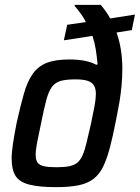

<svg xmlns="http://www.w3.org/2000/svg" viewBox="-20 -763 576 791"><path d="M210 8Q141 8 100.5 -2.5Q60 -13 44 -38.5Q28 -64 28 -109Q28 -135 33.5 -171.5Q39 -208 48 -254Q64 -327 78.5 -377.5Q93 -428 115 -459Q137 -490 172.5 -504Q208 -518 265 -518Q302 -518 329.5 -512.5Q357 -507 377 -496L382 -498Q379 -531 374.5 -559.5Q370 -588 361 -615L243 -597L257 -661L334 -672Q325 -690 313 -706.5Q301 -723 287 -739L288 -743H395Q406 -730 416 -716Q426 -702 434 -687L536 -703L523 -639L460 -629Q472 -596 478 -558.5Q484 -521 484 -481Q484 -443 480.5 -407Q477 -371 471 -336.5Q465 -302 458 -268Q445 -201 432.5 -154Q420 -107 404.5 -75.5Q389 -44 364.5 -25.5Q340 -7 303 0.5Q266 8 210 8ZM213 -74Q244 -74 264.5 -78Q285 -82 298 -92.5Q311 -103 320 -123Q329 -143 336.5 -175Q344 -207 355 -254Q364 -296 369.5 -326Q375 -356 375 -376Q375 -398 367 -411Q359 -424 341 -430Q323 -436 291 -436Q252 -436 229.5 -429.5Q207 -423 193.5 -404.5Q180 -386 170.5 -350Q161 -314 149 -254Q139 -208 133 -176.5Q127 -145 127 -125Q127 -104 135 -93Q143 -82 162 -78Q181 -74 213 -74Z"/></svg>

Font: Saira SemiCondensed Medium
Style: Italic
Weight: 500
Width: 4
Italic angle: -12°
Designer: Hector Gatti with collaboration of the Omnibus-Type team
Foundry: Omnibus-Type
Version: Version 1.101